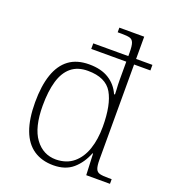

<svg xmlns="http://www.w3.org/2000/svg" viewBox="-140 -861 859 973"><g transform="rotate(20 289.5 -375.0)"><path d="M259 10Q197 10 153 -19.5Q109 -49 86.5 -109Q64 -169 64 -259Q64 -348 85 -409Q106 -470 148.5 -501.5Q191 -533 257 -533Q322 -533 364 -506.5Q406 -480 426 -434H431Q431 -445 430 -458.5Q429 -472 428.5 -486.5Q428 -501 428 -514.5Q428 -528 428 -538V-610H239V-640H428V-659Q428 -695 422 -711Q416 -727 401.5 -731Q387 -735 359 -735H336V-760H470V-640H558V-610H470V-97Q470 -64 476 -48.5Q482 -33 497.5 -29Q513 -25 544 -25H562V0H434L429 -115H426Q404 -59 364 -24.5Q324 10 259 10ZM262 -22Q319 -23 356 -54Q393 -85 411 -138Q429 -191 429 -259Q429 -378 393.5 -439Q358 -500 262 -500Q207 -500 172.5 -471.5Q138 -443 122 -388.5Q106 -334 106 -256Q106 -139 149 -80.5Q192 -22 262 -22Z"/></g></svg>

Font: Noto Serif Khmer ExtraLight
Style: Regular
Weight: 250
Version: Version 2.003